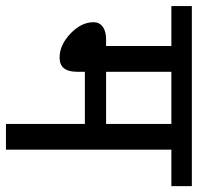

<svg xmlns="http://www.w3.org/2000/svg" viewBox="-45 -635 665 645"><g transform="rotate(90 287.5 -312.5)"><path d="M381.3 0V-265.1H206.1V-238.8Q206.1 -180.2 158.7 -180.2Q116.2 -180.2 77.9 -216.6Q39.6 -252.9 39.6 -294.4Q39.6 -314 54.9 -325.2Q70.3 -336.4 97.7 -336.4H119.6V-555.7H-14.6V-624.5H590.3V-555.7H467.8V0ZM381.3 -555.7H206.1V-336.4H381.3Z"/></g></svg>

Font: Yantramanav
Style: Regular
Weight: 400
Version: Version 1.001;PS 1.0;hotconv 1.0.72;makeotf.lib2.5.5900; ttf